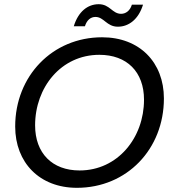

<svg xmlns="http://www.w3.org/2000/svg" viewBox="-20 -882 826 909"><path d="M344 7.2C580.8 7.2 756 -176.1 756 -415.9C756 -586.4 641.2 -705.5 463.4 -705.5C227.9 -705.5 51.9 -521.9 51.9 -283.1C51.9 -111.8 167.7 7.2 344 7.2ZM356.8 -75C227.2 -75 146.2 -156.6 146.2 -288.6C146.2 -468.3 269.1 -622.5 450.4 -622.5C580.7 -622.5 661.8 -541.9 661.8 -409.9C661.8 -229.7 537.3 -75 356.8 -75ZM329.3 -757.6H382C391.3 -787.6 409.8 -801.8 432 -801.8C472.5 -801.8 484.6 -755.6 538.1 -755.6C590.2 -755.6 636.3 -791.4 657.1 -859.9H604.4C595.4 -830.4 574.9 -816.6 553.2 -816.6C511.4 -816.6 500.4 -862.1 447.4 -862.1C395.2 -862.1 350.4 -827 329.3 -757.6Z"/></svg>

Font: Poppins Devanagari Thin
Style: Italic
Weight: 100
Italic angle: -10°
Designer: Ninad Kale (Devanagari), Jonny Pinhorn (Latin)
Foundry: Indian Type Foundry
Version: 4.005